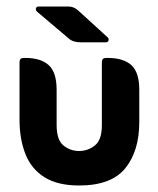

<svg xmlns="http://www.w3.org/2000/svg" viewBox="-20 -560 487 590"><path d="M94 -524Q89 -529 90.5 -534.5Q92 -540 99 -540H190Q207 -540 220 -528L311 -445Q315 -441 313.5 -435.5Q312 -430 305 -430H227Q204 -430 191 -442ZM223 10Q157 10 116.5 -15.5Q76 -41 58 -87Q40 -133 40 -192V-369Q40 -382 53 -382H58Q105 -382 129.5 -360Q154 -338 154 -284V-176Q154 -130 175 -113Q196 -96 223 -96Q250 -96 271.5 -113Q293 -130 293 -175V-369Q293 -382 306 -382H311Q359 -382 383.5 -360Q408 -338 408 -284V-185Q408 -96 365 -43Q322 10 223 10Z"/></svg>

Font: Zain ExtraBold
Style: Regular
Weight: 800
Designer: Zain,Boutros
Foundry: Mobile Telecommunications Company (Zain), 2024
Version: Version 1.50; ttfautohint (v1.8.4)